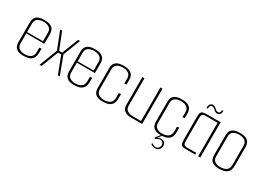

<svg xmlns="http://www.w3.org/2000/svg" viewBox="-19 -1323 3026 2214"><g transform="rotate(30 1493.5 -215.5)"><path d="M183 4Q130 4 103 -12Q76 -28 66.5 -52Q57 -76 57 -99V-372Q57 -396 67 -419.5Q77 -443 105.5 -459Q134 -475 191 -475Q247 -475 275.5 -459Q304 -443 314.5 -419.5Q325 -396 325 -372V-250L297 -249V-367Q297 -412 267.5 -432.5Q238 -453 191 -453Q145 -453 115 -433Q85 -413 85 -367V-104Q85 -59 114 -39Q143 -19 183 -19Q236 -19 266.5 -40.5Q297 -62 297 -112V-169L325 -173V-114Q325 -84 314 -57Q303 -30 272.5 -13Q242 4 183 4ZM64 -236V-254H325V-236Z M642 0 550 -241 640 -470H665L577 -241L667 0ZM399 0 491 -241 401 -470H427L518 -241L425 0ZM501 -228V-252H567V-228Z M857 4Q804 4 777 -12Q750 -28 740.5 -52Q731 -76 731 -99V-372Q731 -396 741 -419.5Q751 -443 779.5 -459Q808 -475 865 -475Q921 -475 949.5 -459Q978 -443 988.5 -419.5Q999 -396 999 -372V-250L971 -249V-367Q971 -412 941.5 -432.5Q912 -453 865 -453Q819 -453 789 -433Q759 -413 759 -367V-104Q759 -59 788 -39Q817 -19 857 -19Q910 -19 940.5 -40.5Q971 -62 971 -112V-169L999 -173V-114Q999 -84 988 -57Q977 -30 946.5 -13Q916 4 857 4ZM738 -236V-254H999V-236Z M1239 4Q1186 4 1159 -12Q1132 -28 1122.5 -52Q1113 -76 1113 -99V-372Q1113 -396 1123 -419.5Q1133 -443 1161.5 -459Q1190 -475 1247 -475Q1303 -475 1331.5 -459Q1360 -443 1370.5 -419.5Q1381 -396 1381 -372V-305L1353 -299V-367Q1353 -412 1323.5 -432.5Q1294 -453 1247 -453Q1201 -453 1171 -433Q1141 -413 1141 -367V-104Q1141 -59 1170 -39Q1199 -19 1239 -19Q1292 -19 1322.5 -40.5Q1353 -62 1353 -112V-173L1381 -178V-114Q1381 -84 1370 -57Q1359 -30 1328.5 -13Q1298 4 1239 4Z M1621 0Q1567 0 1540.5 -15.5Q1514 -31 1505 -53.5Q1496 -76 1496 -98V-470H1524V-108Q1524 -61 1553.5 -42Q1583 -23 1630 -23H1736V-470H1764V0Z M2014 4Q1961 4 1934 -12Q1907 -28 1897.5 -52Q1888 -76 1888 -99V-372Q1888 -396 1898 -419.5Q1908 -443 1936.5 -459Q1965 -475 2022 -475Q2078 -475 2106.5 -459Q2135 -443 2145.5 -419.5Q2156 -396 2156 -372V-305L2128 -299V-367Q2128 -412 2098.5 -432.5Q2069 -453 2022 -453Q1976 -453 1946 -433Q1916 -413 1916 -367V-104Q1916 -59 1945 -39Q1974 -19 2014 -19Q2067 -19 2097.5 -40.5Q2128 -62 2128 -112V-173L2156 -178V-114Q2156 -84 2145 -57Q2134 -30 2103.5 -13Q2073 4 2014 4ZM2030 169Q2011 169 1995 161Q1979 153 1971 145L1982 132Q1987 139 2000.5 146.5Q2014 154 2029 154Q2055 154 2069 136Q2083 118 2083 100Q2083 82 2071.5 67Q2060 52 2034 52Q2017 52 2003.5 59.5Q1990 67 1980 77L1966 64L2018 0H2034L1992 54Q2014 38 2038 38Q2074 38 2088.5 57Q2103 76 2103 98Q2103 122 2084.5 145.5Q2066 169 2030 169Z M2341 0Q2306 0 2291.5 -9.5Q2277 -19 2273.5 -46Q2270 -73 2270 -125V-384Q2270 -423 2277.5 -441.5Q2285 -460 2307.5 -465Q2330 -470 2375 -470H2538V0H2510V-447H2359Q2327 -447 2314.5 -438.5Q2302 -430 2300 -411.5Q2298 -393 2298 -360V-106Q2298 -72 2301 -54.5Q2304 -37 2315.5 -30Q2327 -23 2351 -23H2473L2469 0ZM2314 -531Q2314 -568 2328 -584Q2342 -600 2362 -600Q2382 -600 2395.5 -589Q2409 -578 2421.5 -566.5Q2434 -555 2449 -555Q2472 -555 2477.5 -570Q2483 -585 2483 -599H2500Q2500 -563 2485 -549Q2470 -535 2452 -535Q2433 -535 2418.5 -547Q2404 -559 2392 -570Q2380 -581 2365 -581Q2347 -581 2339 -567.5Q2331 -554 2331 -531Z M2788 4Q2735 4 2708 -12Q2681 -28 2671.5 -52Q2662 -76 2662 -99V-372Q2662 -396 2672 -419.5Q2682 -443 2710.5 -459Q2739 -475 2796 -475Q2852 -475 2880.5 -459Q2909 -443 2919.5 -419.5Q2930 -396 2930 -372V-114Q2930 -84 2919 -57Q2908 -30 2877.5 -13Q2847 4 2788 4ZM2788 -19Q2841 -19 2871.5 -40.5Q2902 -62 2902 -112V-367Q2902 -412 2872.5 -432.5Q2843 -453 2796 -453Q2750 -453 2720 -433Q2690 -413 2690 -367V-104Q2690 -59 2719 -39Q2748 -19 2788 -19Z"/></g></svg>

Font: Smooch Sans Thin ExtraLight
Style: Regular
Weight: 250
Version: Version 1.010